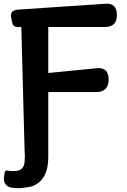

<svg xmlns="http://www.w3.org/2000/svg" viewBox="-20 -806 676 1018"><path d="M111 12 107 -135 93 -663H72Q50 -663 45 -684L40 -708Q29 -752 76 -755L537 -786Q600 -791 600 -727Q600 -663 537 -663H236V-419L490 -444Q556 -452 556 -385Q556 -318 490 -318H236V28Q236 149 150 182Q143 184 131 186Q91 192 81 192Q56 192 37 188Q17 183 8 169Q-1 155 1 135L4 113Q5 94 25 99Q31 100 36 100.5Q41 101 46 101Q56 101 63 100.5Q70 100 75 99Q111 90 111 41L112 19V12Z"/></svg>

Font: MaokenZhuyuanTi
Style: Regular
Weight: 400
Designer: Fontworks Inc & LongZhuTi team: ZERO子、时光羊、荆南、频凡、刘鹏、Little White Dog、帆影Magmeta、奈白不弍、白日月球、ChaoTawei、雨三（排名不分先后）
Version: Version 1.000; 20230222